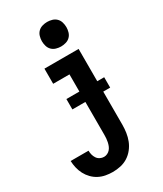

<svg xmlns="http://www.w3.org/2000/svg" viewBox="-241 -843 979 1153"><g transform="rotate(-30 248.5 -266.0)"><path d="M184 223Q160 223 135.5 218.5Q111 214 89 202.5Q67 191 49.5 173Q32 155 20.5 133Q9 111 3.5 87Q-2 63 -3 39H121Q121 53 124.5 67Q128 81 136 93Q144 105 157 111.5Q170 118 184 118Q196 118 207.5 112.5Q219 107 227 97.5Q235 88 239.5 76.5Q244 65 246.5 53Q249 41 250 29Q251 17 251 5V-415H138V-520H375V5Q375 32 371 59.5Q367 87 357 112.5Q347 138 329.5 160Q312 182 289 196.5Q266 211 239 217Q212 223 184 223ZM292 -585Q275 -585 258 -590Q241 -595 229 -607Q217 -619 212 -636Q207 -653 207 -670Q207 -687 212 -704Q217 -721 229 -733Q241 -745 258 -750Q275 -755 292 -755Q309 -755 326 -750Q343 -745 355 -733Q367 -721 372 -704Q377 -687 377 -670Q377 -653 372 -636Q367 -619 355 -607Q343 -595 326 -590Q309 -585 292 -585ZM161 -224V-296H423V-224Z"/></g></svg>

Font: Iosevka Curly Slab Extrabold
Style: Regular
Weight: 800
Monospace: yes
Designer: Belleve Invis
Foundry: Belleve Invis
Version: Version 22.1.2; ttfautohint (v1.8.4)